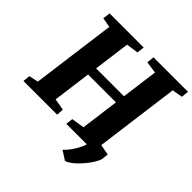

<svg xmlns="http://www.w3.org/2000/svg" viewBox="-237 -935 1313 1313"><g transform="rotate(45 420.0 -278.5)"><path d="M1.5 -51.8 68.8 -66.4 149.9 -676.8 79.1 -689.5 85.9 -743.2H415.5L409.7 -689.5L321.8 -676.8L286.6 -412.1H556.2L591.3 -676.8L504.9 -689.5L510.7 -743.2H844.2L838.4 -689.5L763.2 -676.8L682.6 -66.4L759.3 -51.8L753.4 0Q747.1 18.6 734.9 38.8Q722.7 59.1 707.5 79.1Q692.4 99.1 675.5 117.4Q658.7 135.7 641.8 150.1Q625 164.6 609.6 174.1Q594.2 183.6 583 185.5L518.1 144Q534.2 128.9 549.6 109.1Q564.9 89.4 577.1 69.1Q589.4 48.8 597.7 30.5Q606 12.2 608.4 0H410.2L417 -51.8L510.3 -66.4L546.9 -343.8H277.3L240.7 -66.4L325.7 -51.8L321.8 0H-3.9Z"/></g></svg>

Font: Merriweather UltraBold
Style: Italic
Weight: 900
Italic angle: -7°
Designer: Eben Sorkin ( eben@eyebytes.com )
Foundry: Eben Sorkin ( eben@eyebytes.com )
Version: Version 1.52; ttfautohint (v1.4.1)